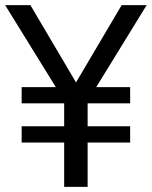

<svg xmlns="http://www.w3.org/2000/svg" viewBox="-20 -725 589 745"><path d="M229 0V-172H64V-235H229V-324H64V-387H208L204 -375L0 -705H98L281 -395H269L452 -705H549L346 -375L342 -387H485V-324H320V-235H485V-172H320V0Z"/></svg>

Font: Nunito Sans 10pt SemiCondensed Medium
Style: Regular
Weight: 500
Width: 4
Designer: Vernon Adams
Foundry: Vernon Adams
Version: Version 3.101;gftools[0.9.27]